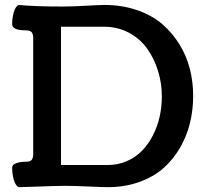

<svg xmlns="http://www.w3.org/2000/svg" viewBox="-20 -754 832 779"><path d="M227.5 -84.5H417Q458.5 -84.5 494.4 -100.1Q530.3 -115.7 556.2 -142.3Q582 -168.9 600.3 -204.6Q618.7 -240.2 627.7 -280.5Q636.7 -320.8 636.7 -362.8Q636.7 -416 621.3 -465.8Q606 -515.6 577.4 -556.2Q548.8 -596.7 503.2 -621.1Q457.5 -645.5 402.3 -645.5H227.5ZM55.2 -733.9Q119.6 -727.5 234.9 -727.5Q272 -727.5 328.4 -730.7Q384.8 -733.9 402.3 -733.9Q475.1 -733.9 535.6 -713.1Q596.2 -692.4 637.7 -656.7Q679.2 -621.1 708.3 -573.7Q737.3 -526.4 750.5 -473.6Q763.7 -420.9 763.7 -364.7Q763.7 -307.6 750.7 -254.6Q737.8 -201.7 710.2 -154.1Q682.6 -106.4 642.6 -71.3Q602.5 -36.1 544.4 -15.4Q486.3 5.4 417 5.4Q396.5 5.4 340.1 2.7Q283.7 0 240.2 0Q219.7 0 190.4 1Q161.1 2 120.6 3.4Q80.1 4.9 55.2 5.4Q42 -2.4 35.6 -25.9Q29.3 -49.3 29.3 -74.2Q29.3 -85.9 45.4 -91.8Q61.5 -97.7 84 -97.7Q103 -97.7 108.9 -105.7Q114.7 -113.8 114.7 -128.4V-600.1Q114.7 -614.7 108.9 -622.8Q103 -630.9 84 -630.9Q29.3 -630.9 29.3 -656.2Q29.3 -680.2 35.6 -703.4Q42 -726.6 55.2 -733.9Z"/></svg>

Font: Coustard
Style: Regular
Weight: 400
Foundry: vernon adams
Version: Version 1.001